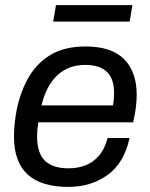

<svg xmlns="http://www.w3.org/2000/svg" viewBox="-20 -720 588 752"><path d="M247.8 12Q140.8 12 87.8 -37Q34.8 -86 34.8 -184.9Q34.8 -211.9 37.8 -239.3Q40.8 -266.6 45.8 -292.1Q60.8 -363.2 93 -418.6Q125.3 -474 179.6 -506Q233.9 -538 315.2 -538Q416.1 -538 465.7 -488.7Q515.4 -439.4 515.4 -348.3Q515.4 -325.3 511.9 -297.1Q508.4 -268.9 501.3 -240.8H130.1Q127.7 -225.6 126.4 -212.3Q125.2 -199.1 125.2 -186.8Q125.2 -120.5 155.8 -90.6Q186.4 -60.7 249.4 -60.7Q284.2 -60.7 314.5 -72.3Q344.9 -83.9 367.6 -110.3Q390.3 -136.7 401.3 -179.4H487.3Q466.7 -82.2 401.9 -35.1Q337 12 247.8 12ZM142.5 -307.1H422.5Q424.9 -320.7 425.9 -332.9Q426.8 -345.2 426.8 -355.8Q426.8 -411.6 398.5 -438.7Q370.2 -465.8 314 -465.8Q247.8 -465.8 204.3 -424.9Q160.8 -384.1 142.5 -307.1ZM188.4 -635.4 199.2 -700H498.6L487.8 -635.4Z"/></svg>

Font: Archivo Variable SemiBold
Style: Italic
Weight: 600
Italic angle: -10°
Designer: Hector Gatti
Foundry: Omnibus-Type
Version: Version 2.001